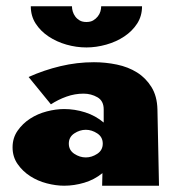

<svg xmlns="http://www.w3.org/2000/svg" viewBox="-20 -591 550 611"><path d="M253 -178Q234 -178 216.5 -166.5Q199 -155 199 -134Q199 -113 216.5 -101.5Q234 -90 253 -90Q272 -90 289.5 -101.5Q307 -113 307 -134Q307 -155 289.5 -166.5Q272 -178 253 -178ZM305 0 306 -40Q280 -19 248 -9.5Q216 0 184 0Q158 0 129 -7.5Q100 -15 76 -30.5Q52 -46 36 -69Q20 -92 20 -122Q20 -152 36 -175Q52 -198 76 -213.5Q100 -229 129 -236.5Q158 -244 184 -244Q218 -244 251 -233.5Q284 -223 310 -201V-243Q310 -270 290 -281.5Q270 -293 246 -293Q218 -293 191.5 -283.5Q165 -274 142 -259L71 -346Q120 -368 172.5 -380.5Q225 -393 279 -393Q316 -393 352 -385.5Q388 -378 416 -360.5Q444 -343 462 -314Q480 -285 481 -243L486 0ZM209 -571Q209 -563 211.5 -554.5Q214 -546 219.5 -538.5Q225 -531 233.5 -526Q242 -521 255 -521Q268 -521 276.5 -526Q285 -531 291 -538.5Q297 -546 299.5 -554.5Q302 -563 302 -571H432Q432 -540 416.5 -516Q401 -492 375.5 -475Q350 -458 318 -449Q286 -440 255 -440Q223 -440 191.5 -449Q160 -458 134.5 -475Q109 -492 93.5 -516Q78 -540 78 -571Z"/></svg>

Font: CAT Rhythmus
Style: Regular
Weight: 400
Designer: Peter Wiegel nach alter Vorlage
Foundry: Peter Wiegel
Version: 1.000